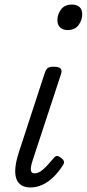

<svg xmlns="http://www.w3.org/2000/svg" viewBox="-20 -808 381 843"><path d="M114 15Q65 15 51.5 -24Q38 -63 63 -140L177 -489Q183 -505 190.5 -510Q198 -515 215 -515Q239 -515 246 -507Q253 -499 248 -483L123 -103Q114 -75 115.5 -61Q117 -47 132 -47Q145 -47 158.5 -56Q172 -65 186 -80Q200 -95 215 -113Q222 -122 229 -123Q236 -124 245 -117Q258 -108 260.5 -100Q263 -92 257 -84Q239 -55 216.5 -32.5Q194 -10 168 2.5Q142 15 114 15ZM276 -676Q257 -676 244.5 -687Q232 -698 232 -720Q232 -745 248 -766.5Q264 -788 296 -788Q316 -788 328.5 -777.5Q341 -767 341 -745Q341 -720 325 -698Q309 -676 276 -676Z"/></svg>

Font: Playwrite US Trad Light
Style: Regular
Weight: 300
Designer: Veronika Burian, José Scaglione
Foundry: TypeTogether
Version: Version 1.003